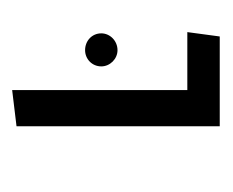

<svg xmlns="http://www.w3.org/2000/svg" viewBox="-52 -550 373 308"><g transform="rotate(90 134.0 -395.5)"><path d="M124 -229 182 -236V-562H38L31 -510H124ZM60 -346C74 -346 86 -357 86 -372C86 -386 74 -398 60 -398C45 -398 33 -386 33 -372C33 -357 45 -346 60 -346Z"/></g></svg>

Font: FiraGO Light
Style: Regular
Weight: 300
Designer: bBox Type
Foundry: bBox Type GmbH
Version: Version 1.001;PS 001.001;hotconv 1.0.88;makeotf.lib2.5.64775